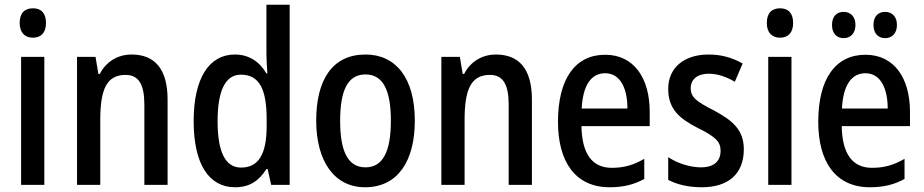

<svg xmlns="http://www.w3.org/2000/svg" viewBox="-20 -780 3900 810"><path d="M119 -745C84 -745 63 -725 63 -683C63 -642 85 -621 119 -621C153 -621 174 -642 174 -683C174 -724 154 -745 119 -745ZM167 -540H69V0H167Z M535 -550C478 -550 428 -521 401 -468H395L383 -540H305V0H403V-274C403 -405 431 -464 510 -464C566 -464 589 -422 589 -339V0H687V-360C687 -489 633 -550 535 -550Z M972 10C1034 10 1073 -18 1104 -67H1109L1124 0H1202V-760H1104V-552C1104 -530 1106 -499 1108 -470H1104C1075 -520 1030 -550 971 -550C862 -550 797 -450 797 -269C797 -88 861 10 972 10ZM997 -73C930 -73 898 -140 898 -269C898 -394 929 -465 996 -465C1075 -465 1105 -403 1105 -275V-249C1105 -130 1071 -73 997 -73Z M1730 -271C1730 -452 1649 -550 1522 -550C1384 -550 1314 -446 1314 -271C1314 -102 1389 10 1520 10C1660 10 1730 -103 1730 -271ZM1415 -270C1415 -399 1447 -466 1522 -466C1596 -466 1629 -399 1629 -271C1629 -142 1596 -74 1522 -74C1447 -74 1415 -143 1415 -270Z M2072 -550C2015 -550 1965 -521 1938 -468H1932L1920 -540H1842V0H1940V-274C1940 -405 1968 -464 2047 -464C2103 -464 2126 -422 2126 -339V0H2224V-360C2224 -489 2170 -550 2072 -550Z M2533 -549C2407 -549 2334 -448 2334 -266C2334 -99 2406 10 2552 10C2609 10 2654 -1 2698 -25V-110C2652 -83 2611 -72 2561 -72C2478 -72 2435 -131 2433 -248H2721V-308C2721 -450 2655 -549 2533 -549ZM2533 -471C2597 -471 2627 -407 2627 -322H2434C2439 -422 2475 -471 2533 -471Z M3118 -150C3118 -234 3068 -273 2992 -314C2917 -352 2894 -370 2894 -408C2894 -445 2922 -469 2970 -469C3009 -469 3046 -455 3080 -435L3113 -512C3069 -537 3023 -550 2969 -550C2867 -550 2799 -495 2799 -405C2799 -320 2846 -280 2924 -240C3000 -203 3020 -181 3020 -144C3020 -100 2992 -74 2937 -74C2888 -74 2835 -93 2799 -117V-21C2836 -2 2882 10 2941 10C3052 10 3118 -46 3118 -150Z M3271 -745C3236 -745 3215 -725 3215 -683C3215 -642 3237 -621 3271 -621C3305 -621 3326 -642 3326 -683C3326 -724 3306 -745 3271 -745ZM3319 -540H3221V0H3319Z M3490 -675C3490 -638 3511 -619 3539 -619C3567 -619 3589 -638 3589 -675C3589 -711 3567 -730 3539 -730C3511 -730 3490 -712 3490 -675ZM3665 -675C3665 -638 3686 -619 3714 -619C3742 -619 3764 -638 3764 -675C3764 -711 3742 -730 3714 -730C3686 -730 3665 -712 3665 -675ZM3631 -549C3505 -549 3432 -448 3432 -266C3432 -99 3504 10 3650 10C3707 10 3752 -1 3796 -25V-110C3750 -83 3709 -72 3659 -72C3576 -72 3533 -131 3531 -248H3819V-308C3819 -450 3753 -549 3631 -549ZM3631 -471C3695 -471 3725 -407 3725 -322H3532C3537 -422 3573 -471 3631 -471Z"/></svg>

Font: Noto Sans Thai Cond Med
Style: Regular
Weight: 500
Width: 3
Designer: Monotype Design Team
Foundry: Monotype Imaging Inc.
Version: Version 2.002